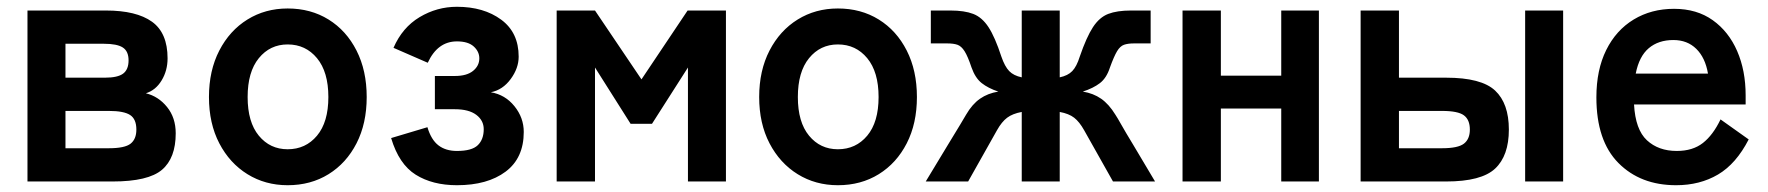

<svg xmlns="http://www.w3.org/2000/svg" viewBox="-20 -535 5211 566"><path d="M61 0V-504H292Q382 -504 428 -471Q474 -438 474 -363Q474 -327 456.5 -298Q439 -269 410 -260Q447 -251 472.5 -219.5Q498 -188 498 -142Q498 -69 457.5 -34.5Q417 0 312 0ZM173 -98H301Q348 -98 365 -111.5Q382 -125 382 -153Q382 -184 363.5 -196Q345 -208 301 -208H173ZM173 -306H289Q327 -306 343 -318Q359 -330 359 -357Q359 -384 342 -395Q325 -406 286 -406H173Z M828 11Q762 11 709.5 -21.5Q657 -54 626.5 -112.5Q596 -171 596 -249Q596 -327 626.5 -386Q657 -445 709.5 -477.5Q762 -510 828 -510Q896 -510 948.5 -477.5Q1001 -445 1031 -386Q1061 -327 1061 -249Q1061 -171 1031 -112.5Q1001 -54 948.5 -21.5Q896 11 828 11ZM828 -95Q881 -95 914.5 -135Q948 -175 948 -249Q948 -323 914.5 -363.5Q881 -404 828 -404Q776 -404 743 -363.5Q710 -323 710 -249Q710 -175 743 -135Q776 -95 828 -95Z M1327 11Q1255 11 1205.5 -20Q1156 -51 1133 -128L1240 -160Q1251 -123 1272.5 -106.5Q1294 -90 1327 -90Q1371 -90 1388.5 -107Q1406 -124 1406 -154Q1406 -180 1384 -196.5Q1362 -213 1321 -213H1262V-311H1321Q1356 -311 1374.5 -326Q1393 -341 1393 -363Q1393 -383 1376.5 -398Q1360 -413 1327 -413Q1270 -413 1241 -350L1140 -394Q1166 -454 1217 -484.5Q1268 -515 1327 -515Q1406 -515 1457.5 -477Q1509 -439 1509 -368Q1509 -334 1485.5 -302Q1462 -270 1427 -263Q1469 -256 1496.5 -222Q1524 -188 1524 -146Q1524 -69 1470.5 -29Q1417 11 1327 11Z M1621 0V-504H1734L1871 -301L2007 -504H2120V0H2008V-336L1902 -170H1839L1734 -336V0Z M2450 11Q2384 11 2331.5 -21.5Q2279 -54 2248.5 -112.5Q2218 -171 2218 -249Q2218 -327 2248.5 -386Q2279 -445 2331.5 -477.5Q2384 -510 2450 -510Q2518 -510 2570.5 -477.5Q2623 -445 2653 -386Q2683 -327 2683 -249Q2683 -171 2653 -112.5Q2623 -54 2570.5 -21.5Q2518 11 2450 11ZM2450 -95Q2503 -95 2536.5 -135Q2570 -175 2570 -249Q2570 -323 2536.5 -363.5Q2503 -404 2450 -404Q2398 -404 2365 -363.5Q2332 -323 2332 -249Q2332 -175 2365 -135Q2398 -95 2450 -95Z M2709 0Q2750 -68 2774 -107.5Q2798 -147 2810.5 -167.5Q2823 -188 2828 -197Q2846 -228 2869 -244Q2892 -260 2923 -265Q2893 -275 2874 -290Q2855 -305 2844 -336Q2833 -369 2823.5 -384Q2814 -399 2802.5 -403Q2791 -407 2773 -407H2724V-504H2782Q2823 -504 2849 -494Q2875 -484 2894 -455Q2913 -426 2932 -368Q2942 -339 2955 -325.5Q2968 -312 2992 -307V-504H3104V-307Q3128 -312 3141 -325.5Q3154 -339 3163 -368Q3183 -426 3202 -455Q3221 -484 3247 -494Q3273 -504 3314 -504H3372V-407H3322Q3305 -407 3293.5 -403Q3282 -399 3273 -384Q3264 -369 3252 -336Q3242 -305 3222.5 -290Q3203 -275 3172 -265Q3203 -260 3226 -244Q3249 -228 3268 -197Q3274 -188 3285.5 -167.5Q3297 -147 3321 -107.5Q3345 -68 3385 0H3261L3176 -151Q3162 -176 3146.5 -188Q3131 -200 3104 -205V0H2992V-205Q2965 -200 2949 -188Q2933 -176 2919 -151L2834 0Z M3466 0V-504H3579V-312H3757V-504H3868V0H3757V-215H3579V0Z M3991 0V-504H4104V-306H4243Q4347 -306 4387.5 -268Q4428 -230 4428 -153Q4428 -76 4387.5 -38Q4347 0 4243 0ZM4476 0V-504H4588V0ZM4104 -98H4231Q4278 -98 4295.5 -111.5Q4313 -125 4313 -153Q4313 -182 4295.5 -195Q4278 -208 4231 -208H4104Z M4921 11Q4816 11 4751 -54.5Q4686 -120 4686 -248Q4686 -329 4715 -387.5Q4744 -446 4796 -477.5Q4848 -509 4915 -509Q4982 -509 5029 -475.5Q5076 -442 5101 -384.5Q5126 -327 5126 -254V-227H4797Q4801 -153 4835 -121.5Q4869 -90 4923 -90Q4970 -90 5000 -113.5Q5030 -137 5052 -183L5135 -124Q5098 -52 5044.5 -20.5Q4991 11 4921 11ZM4802 -318H5015Q5007 -365 4980.5 -391Q4954 -417 4913 -417Q4869 -417 4840.5 -393Q4812 -369 4802 -318Z"/></svg>

Font: Zen Kaku Gothic Antique
Style: Bold
Weight: 700
Designer: Yoshimichi Ohira
Foundry: Positype
Version: Version 1.001